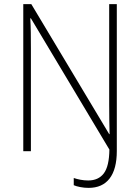

<svg xmlns="http://www.w3.org/2000/svg" viewBox="-20 -734 680 932"><path d="M410 178Q389 178 369 174Q349 170 338 165V130Q352 135 370.5 138.5Q389 142 408 142Q458 142 484 107.5Q510 73 511 -8L130 -645H127Q129 -611 129.5 -575.5Q130 -540 130 -498V0H93V-714H132L510 -83H512Q511 -118 510.5 -155.5Q510 -193 510 -227V-714H547V-1Q547 87 512 132.5Q477 178 410 178Z"/></svg>

Font: Noto Sans Tamil SemiCondensed ExtraLight
Style: Regular
Weight: 200
Width: 4
Designer: Jelle Bosma - Monotype Design Team
Foundry: Monotype Imaging Inc.
Version: Version 2.004; ttfautohint (v1.8.4.7-5d5b)